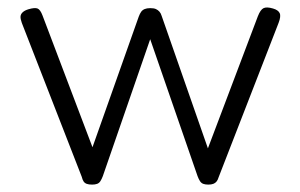

<svg xmlns="http://www.w3.org/2000/svg" viewBox="-20 -493 812 519"><path d="M229 6Q220 6 214.5 4Q209 2 206 -2.5Q203 -7 201 -15L39 -431Q35 -442 35.5 -448.5Q36 -455 41.5 -460Q47 -465 57 -468Q74 -473 81.5 -470Q89 -467 95 -451L230 -95L355 -448Q358 -456 361.5 -461Q365 -466 371 -468.5Q377 -471 386 -471Q396 -471 401.5 -468.5Q407 -466 411 -461.5Q415 -457 417 -450L542 -92L677 -449Q684 -467 692.5 -471Q701 -475 718 -470Q732 -466 736 -457.5Q740 -449 733 -431L571 -14Q569 -7 565.5 -2.5Q562 2 556.5 4Q551 6 543 6Q535 6 529.5 4Q524 2 520.5 -3.5Q517 -9 514 -17L386 -387L258 -17Q255 -9 251.5 -3.5Q248 2 242.5 4Q237 6 229 6Z"/></svg>

Font: Fredoka Light
Style: Regular
Weight: 300
Designer: Ben Nathan
Foundry: Milena B. Brandão, Ben Nathan
Version: Version 2.001